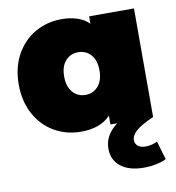

<svg xmlns="http://www.w3.org/2000/svg" viewBox="-87 -635 874 953"><g transform="rotate(-10 350.0 -158.5)"><path d="M404 117Q404 62 447 19Q457 9 469 0H435V-45Q386 10 285 10Q213 10 152.5 -24.5Q92 -59 56.5 -124Q21 -189 21 -274Q21 -359 56.5 -423.5Q92 -488 152.5 -522.5Q213 -557 285 -557Q376 -557 424 -510V-547H650V0Q587 28 561.5 50.5Q536 73 536 97Q536 115 549.5 126.5Q563 138 589 138Q618 138 648 124L675 217Q657 227 625.5 233.5Q594 240 562 240Q488 240 446 207Q404 174 404 117ZM428 -274Q428 -325 403 -353Q378 -381 339 -381Q300 -381 275 -353Q250 -325 250 -274Q250 -223 275 -194.5Q300 -166 339 -166Q378 -166 403 -194.5Q428 -223 428 -274Z"/></g></svg>

Font: CMG Sans Black
Style: Regular
Weight: 900
Designer: Julieta Ulanovsky
Foundry: Julieta Ulanovsky
Version: Version 7.200